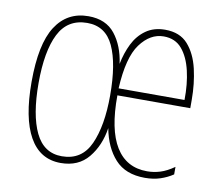

<svg xmlns="http://www.w3.org/2000/svg" viewBox="-65 -615 813 703"><g transform="rotate(10 341.0 -263.5)"><path d="M495 -537Q550 -537 580 -503Q610 -469 622.5 -415Q635 -361 635 -301V-270H364Q363 -143 402.5 -79Q442 -15 519 -15Q544 -15 568 -22.5Q592 -30 619 -49V-21Q598 -7 572.5 1.5Q547 10 515 10Q443 10 404 -33Q365 -76 352 -146Q342 -80 305 -35Q268 10 202 10Q125 10 85.5 -60Q46 -130 46 -264Q46 -405 88.5 -471Q131 -537 210 -537Q275 -537 309 -494Q343 -451 352 -385Q360 -426 377 -460.5Q394 -495 423.5 -516Q453 -537 495 -537ZM210 -512Q137 -512 104.5 -447.5Q72 -383 72 -264Q72 -146 103.5 -80.5Q135 -15 202 -15Q276 -15 307 -83.5Q338 -152 338 -265Q338 -383 308 -447.5Q278 -512 210 -512ZM494 -512Q444 -512 407 -462Q370 -412 364 -296H609Q610 -355 598.5 -404Q587 -453 562 -482.5Q537 -512 494 -512Z"/></g></svg>

Font: Noto Sans Gujarati ExtraCondensed Thin
Style: Regular
Weight: 100
Width: 2
Designer: Jelle Bosma - Monotype Design Team, Universal Thirst
Foundry: Monotype Imaging Inc.
Version: Version 2.106; ttfautohint (v1.8.4.7-5d5b)